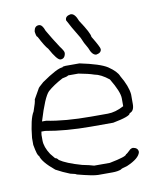

<svg xmlns="http://www.w3.org/2000/svg" viewBox="-78 -740 645 799"><g transform="rotate(-10 244.0 -341.0)"><path d="M217.3 -472.7H275.9Q360.8 -455.1 391.1 -435.5Q426.3 -411.6 434.1 -390.6Q461.9 -343.8 465.3 -308.6V-267.6Q465.3 -237.8 445.8 -232.4Q445.8 -219.2 371.6 -205.1H277.8Q172.4 -205.1 86.4 -220.7H70.8L68.8 -207V-183.6Q68.8 -155.8 90.3 -123L107.9 -101.6Q114.7 -101.6 121.6 -91.8Q148.4 -73.2 213.4 -54.7Q246.1 -48.3 262.2 -43H328.6Q400.9 -57.1 400.9 -66.4Q404.3 -66.4 422.4 -84Q428.7 -87.9 434.1 -87.9Q455.6 -84.5 455.6 -66.4Q449.7 -40 397 -17.6Q369.6 -10.7 369.6 -7.8Q355 -2 332.5 -2H272Q251 -2 184.1 -19.5Q184.1 -22 158.7 -27.3Q128.4 -39.1 100.1 -54.7Q49.8 -96.2 43.5 -123Q36.6 -123 27.8 -171.9V-201.2Q35.6 -280.8 53.2 -308.6Q66.9 -346.7 66.9 -357.4L90.3 -398.4Q90.3 -401.9 113.8 -421.9Q181.2 -468.8 203.6 -468.8Q203.6 -472.2 217.3 -472.7ZM80.6 -261.7H98.1Q174.8 -246.1 285.6 -246.1H356Q388.2 -246.1 424.3 -265.6V-298.8Q424.3 -326.7 389.2 -384.8Q356.4 -411.1 328.6 -416Q306.6 -423.8 264.2 -431.6H221.2Q215.3 -426.8 195.8 -423.8Q155.8 -402.8 131.3 -380.9Q110.4 -360.4 80.6 -261.7ZM273.9 -680.2H275.9Q293 -680.2 305.2 -647Q344.2 -588.4 344.2 -572.8Q373.5 -524.4 373.5 -516.1Q373.5 -500.5 352.1 -496.6Q334.5 -496.6 322.8 -529.8Q308.6 -552.7 299.3 -576.7Q265.1 -632.8 252.4 -658.7V-660.6Q252.4 -676.3 273.9 -680.2ZM137.2 -658.7Q151.4 -658.7 160.6 -631.3Q184.1 -590.3 207.5 -555.2Q223.1 -534.7 223.1 -527.8V-523.9Q219.7 -502.4 201.7 -502.4Q187.5 -502.4 158.7 -555.2Q146.5 -567.4 123.5 -611.8Q118.7 -611.8 115.7 -633.3V-637.2Q119.1 -658.7 137.2 -658.7Z"/></g></svg>

Font: CEF Fonts CJK
Style: Regular
Weight: 400
Designer: PartyBoss (派对大魔王)
Version: Release 2.25